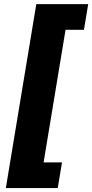

<svg xmlns="http://www.w3.org/2000/svg" viewBox="-20 -791 456 948"><path d="M8.8 137.7 159.2 -770.5H415.5L394.5 -644H303.7L195.3 10.7H286.1L265.1 137.7Z"/></svg>

Font: Inter 17pt ExtraBold
Style: Italic
Weight: 800
Italic angle: -9.3988°
Version: Version 4.001;git-66647c0bb